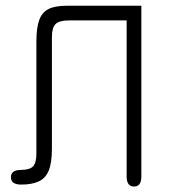

<svg xmlns="http://www.w3.org/2000/svg" viewBox="-20 -658 608 686"><path d="M459 8.5C459 8.5 459 8.5 459 8.5C441.5 8.5 432.5 -3.5 432.5 -27C432.5 -27 432.5 -27 432.5 -27C432.5 -27 432.5 -585 432.5 -585C432.5 -585 225 -585 225 -585C202.5 -585 187 -580.5 178.5 -572C170 -563.5 165.5 -548 165.5 -526C165.5 -526 165.5 -526 165.5 -526C165.5 -526 165.5 -126.5 165.5 -126.5C165.5 -92.5 161.5 -66.5 154 -48C146 -29.5 134 -16.5 117.5 -9.5C101 -2 80.5 1.5 55.5 1.5C55.5 1.5 55.5 1.5 55.5 1.5C31 1.5 19 -7.5 19 -25C19 -25 19 -25 19 -25C19 -42.5 31.5 -51 56 -51C56 -51 56 -51 56 -51C76.5 -51 90.5 -55.5 98.5 -64C106 -72.5 110 -87.5 110 -109C110 -109 110 -109 110 -109C110 -109 110 -510 110 -510C110 -542 113.5 -567.5 120 -586C126.5 -604.5 137.5 -617.5 153 -625.5C168.5 -633.5 190.5 -637.5 218 -637.5C218 -637.5 218 -637.5 218 -637.5C218 -637.5 485 -637.5 485 -637.5C485 -637.5 485 -27 485 -27C485 -3.5 476.5 8.5 459 8.5Z"/></svg>

Font: Jura-Fortis-Regular
Style: Regular
Weight: 500
Designer: Daniel Johnson, Alexei Vanyashin, Mirko Velimirovic
Foundry: Daniel Johnson
Version: ""